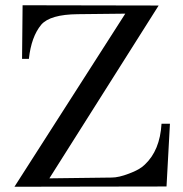

<svg xmlns="http://www.w3.org/2000/svg" viewBox="-20 -710 698 731"><path d="M595 -239H627L614 0L35 1L457 -658L276 -656Q171 -655 137 -616Q99 -570 90 -486H64L66 -690L584 -689L168 -31L405 -34Q432 -34 471 -49Q512 -64 531 -83Q589 -137 595 -239Z"/></svg>

Font: GFS Didot
Style: Regular
Weight: 400
Designer: Takis Katsoulidis and George D. Matthiopoulos
Foundry: Takis Katsoulidis and George D. Matthiopoulos
Version: Version 1.0